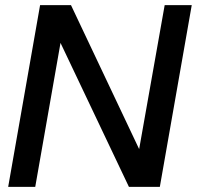

<svg xmlns="http://www.w3.org/2000/svg" viewBox="-20 -732 771 752"><path d="M606 0H485L217 -564L118 0H12L137 -712H258L525 -148L625 -712H731Z"/></svg>

Font: Creato Display Medium
Style: Italic
Weight: 500
Italic angle: -10°
Version: Version 1.000